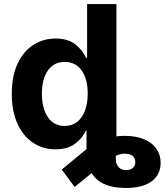

<svg xmlns="http://www.w3.org/2000/svg" viewBox="-20 -727 811 946"><path d="M38.1 -264.6Q38.1 -352.5 66.9 -413.8Q95.7 -475.1 144.8 -506.1Q193.8 -537.1 253.9 -537.1Q314 -537.1 350.1 -509.3Q386.2 -481.4 404.3 -441.4H409.2V-707H553.7V-55.2Q575.7 -57.6 594.7 -57.6Q649.9 -57.6 689.7 -41Q729.5 -24.4 750.5 5.6Q771.5 35.6 771.5 75.2Q771.5 133.3 727.3 166.3Q683.1 199.2 598.6 199.2Q476.6 199.2 431.6 126L347.7 194.3L284.2 108.4L406.2 7.8V-85H404.3Q385.7 -45.4 349.1 -18.3Q312.5 8.8 253.9 8.8Q192.4 8.8 143.6 -23.2Q94.7 -55.2 66.4 -116.9Q38.1 -178.7 38.1 -264.6ZM412.1 -265.6Q412.1 -337.9 382.3 -379.9Q352.5 -421.9 298.8 -421.9Q245.1 -421.9 215.8 -379.4Q186.5 -336.9 186.5 -265.6Q186.5 -193.4 215.8 -149.9Q245.1 -106.4 298.8 -106.4Q334.5 -106.4 359.9 -126.2Q385.3 -146 398.7 -181.9Q412.1 -217.8 412.1 -265.6ZM601.6 111.3Q621.6 111.3 634.3 100.6Q647 89.8 646.5 72.3Q647.5 53.7 634.3 42Q621.1 30.3 595.7 30.3Q577.1 28.8 550.8 40.5V57.6Q551.3 84 565.7 97.7Q580.1 111.3 601.6 111.3Z"/></svg>

Font: Pretendard GOV
Style: Bold
Weight: 700
Designer: Base glyphs from Inter by Rasmus Andersson; Hangeul glyphs from Noto Sans CJK(Source Han Sans) by Jang Soo-young and Kan
Foundry: Kil Hyung-jin
Version: Version 1.309